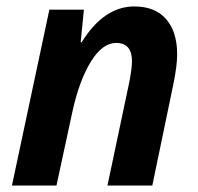

<svg xmlns="http://www.w3.org/2000/svg" viewBox="-20 -575 613 595"><path d="M133 -545H240L230 -444H233Q302 -555 396 -555Q461 -555 495 -515.5Q529 -476 529 -407Q529 -371 517 -313L452 0H313L381 -322Q389 -364 389 -385Q389 -442 340 -442Q297 -442 261 -383Q225 -324 204 -227L155 0H17Z"/></svg>

Font: Noto Sans Display
Style: Bold Italic
Weight: 700
Italic angle: -12°
Designer: Monotype Design team
Foundry: Monotype Imaging Inc.
Version: Version 1.000